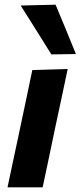

<svg xmlns="http://www.w3.org/2000/svg" viewBox="-20 -797 343 817"><path d="M12 0Q23.5 -53.5 34 -104Q44.5 -154 58 -216L68.5 -266Q84 -341 95.5 -393.5Q106.5 -445.5 117.5 -499L268 -503.5Q256.5 -448.5 245.2 -395.2Q234 -342 217.5 -266L207 -216Q194 -154 183.5 -103.5Q172.5 -53 161.5 0ZM198.5 -565.5Q167.5 -616 134.5 -668Q101.5 -720 68 -773.5L216.5 -777Q238 -724.5 260 -672.5Q281.5 -620 303 -567Z"/></svg>

Font: Heraclito
Style: Bold Italic
Weight: 700
Italic angle: -12°
Designer: Kostas Bartsokas (font) & Cristiano Sobral (main changes)
Foundry: Kostas Bartsokas (font) & Cristiano Sobral (main changes)
Version: Version 1.00;July 8, 2020;FontCreator 13.0.0.2655 64-bit